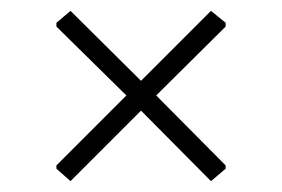

<svg xmlns="http://www.w3.org/2000/svg" viewBox="-20 -444 520 354"><path d="M396 -402V-395L268 -268L396 -139V-133L369 -110L240 -240L110 -110L84 -133V-139L213 -268L84 -395V-402L110 -424L240 -295L369 -424Z"/></svg>

Font: Luna Sans Light
Style: Regular
Weight: 300
Designer: Juan Pablo del Peral
Foundry: Huerta Tipografica
Version: Version 2.001; ttfautohint (v1.5)